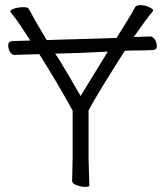

<svg xmlns="http://www.w3.org/2000/svg" viewBox="-20 -724 640 748"><path d="M400 -523 294 -518 195 -515Q204 -502 208 -496Q250 -427 294 -350Q354 -448 400 -523ZM511 -580Q534 -581 566 -582Q575 -582 583 -570.5Q591 -559 591 -543Q591 -530 575 -529L552 -528L484 -527L466 -526Q359 -358 325 -294V-107L328 -1Q328 4 312 4Q296 4 278.5 -2.5Q261 -9 261 -19L263 -108V-293Q201 -406 133 -513L62 -511L38 -510H37Q27 -510 19.5 -521Q12 -532 12 -549Q12 -562 29 -564L62 -565L98 -566Q52 -638 36.5 -657Q21 -676 20 -679Q20 -686 36.5 -691Q53 -696 70 -696Q87 -696 90 -692Q98 -680 107 -662.5Q116 -645 133 -617Q150 -589 162 -568L434 -576Q436 -580 465 -626Q494 -672 507 -697Q512 -704 528 -704Q544 -704 560 -696.5Q576 -689 576 -685.5Q576 -682 576 -681Q547 -646 507 -588L501 -580ZM29 -564Z"/></svg>

Font: ToneOZ-Pinyin-WenKai-Light
Style: Light
Weight: 300
Designer: Fontworks Inc.
Foundry: ToneOZ
Version: Version 0.240331